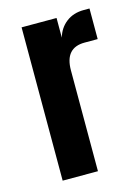

<svg xmlns="http://www.w3.org/2000/svg" viewBox="-84 -544 434 594"><g transform="rotate(-15 133.0 -246.5)"><path d="M243 -493H261V-395H219Q156 -395 156 -323V0H43V-491H155V-428Q163 -457 186 -475Q209 -493 243 -493Z"/></g></svg>

Font: Teko Medium
Style: Regular
Weight: 500
Designer: Manushi Parikh, Jonny Pinhorn
Foundry: Indian Type Foundry
Version: Version 1.106;PS 1.0;hotconv 1.0.78;makeotf.lib2.5.61930; tt